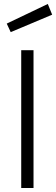

<svg xmlns="http://www.w3.org/2000/svg" viewBox="-20 -948 283 968"><path d="M87 0V-695H149V0ZM14 -829 221 -928 243 -874 34 -786Z"/></svg>

Font: Titillium Web Light
Style: Regular
Weight: 300
Version: Version 1.002;PS 57.000;hotconv 1.0.70;makeotf.lib2.5.55311